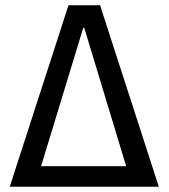

<svg xmlns="http://www.w3.org/2000/svg" viewBox="-20 -709 640 729"><path d="M240 -689H360L583 0H17ZM136 -78H459L300 -603H296Z"/></svg>

Font: Wlorlttqgufhjawjgtejqphaquk
Style: Regular
Weight: 400
Monospace: yes
Designer: Carrois Corporate & Edenspiekermann
Foundry: Carrois Corporate GbR & Edenspiekermann AG
Version: Version 2.001